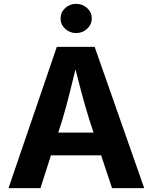

<svg xmlns="http://www.w3.org/2000/svg" viewBox="-20 -969 787 989"><path d="M23.8 0 272.7 -727.5H467.6L722.8 0H557.1L440.5 -351Q419.3 -418.9 397.7 -499.9Q376.1 -580.8 352.2 -676.2H384.5Q361.3 -580.3 341.1 -499Q320.9 -417.6 300.8 -351L188.4 0ZM179.3 -168.8V-285.8H567.3V-168.8ZM372.1 -798.7Q339.1 -798.7 315.5 -820.8Q291.9 -842.9 291.9 -873.9Q291.9 -905.5 315.5 -927.3Q339.1 -949.2 372.1 -949.2Q405.4 -949.2 429 -927.4Q452.7 -905.5 452.7 -873.9Q452.7 -842.9 429 -820.8Q405.4 -798.7 372.1 -798.7Z"/></svg>

Font: Adwaita Sans
Style: Regular
Weight: 400
Designer: Rasmus Andersson
Foundry: rsms
Version: Version 4.001;git-9221beed3